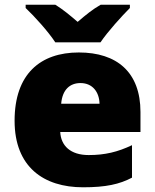

<svg xmlns="http://www.w3.org/2000/svg" viewBox="-20 -786 659 816"><path d="M532 -766H408C373 -746 345 -723 310 -693C275 -723 250 -744 215 -766H89V-752C127 -716 185 -652 215 -606H407C438 -652 498 -718 532 -752ZM315 -563C152 -563 42 -472 42 -273C42 -76 166 10 333 10C430 10 488 -3 541 -31V-169C480 -140 426 -127 357 -127C279 -127 239 -167 236 -225H577V-310C577 -479 477 -563 315 -563ZM322 -433C374 -433 402 -394 403 -345H240C245 -406 278 -433 322 -433Z"/></svg>

Font: Noto Sans UI Black
Style: Regular
Weight: 900
Designer: Monotype Design Team
Foundry: Monotype Imaging Inc.
Version: Version 1.901